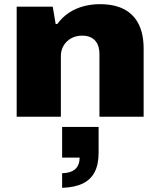

<svg xmlns="http://www.w3.org/2000/svg" viewBox="-20 -560 768 921"><path d="M60 0V-528H233L247 -445H255Q279 -478 311 -499Q343 -520 381 -530Q419 -540 458 -540Q529 -540 575.5 -515.5Q622 -491 645.5 -443.5Q669 -396 669 -327V0H457V-302Q457 -321 452 -337Q447 -353 437 -364.5Q427 -376 411.5 -382.5Q396 -389 374 -389Q344 -389 321 -376Q298 -363 285 -341Q272 -319 272 -291V0ZM278 341V271Q320 270 341 251Q362 232 362 196H278V49H453V173Q453 229 434 265.5Q415 302 376.5 320.5Q338 339 278 341Z"/></svg>

Font: Archivo SemiExpanded Black
Style: Regular
Weight: 900
Width: 6
Designer: Hector Gatti
Foundry: Omnibus-Type
Version: Version 2.001